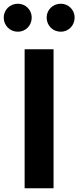

<svg xmlns="http://www.w3.org/2000/svg" viewBox="-66 -1009 420 1029"><path d="M66 0H221V-745H66ZM-46 -915C-46 -872 -13 -839 30 -839C71 -839 104 -872 104 -915C104 -956 71 -989 30 -989C-13 -989 -46 -956 -46 -915ZM184 -915C184 -872 217 -839 260 -839C301 -839 334 -872 334 -915C334 -956 301 -989 260 -989C217 -989 184 -956 184 -915Z"/></svg>

Font: Mluvka ExtraBold
Style: Regular
Weight: 800
Designer: Modified by Jiří Krblich, Original typeface by Gumpita Rahayu
Foundry: Gumpita Rahayu & Jiří Krblich
Version: Version 2.000;Glyphs 3.1.1 (3134)